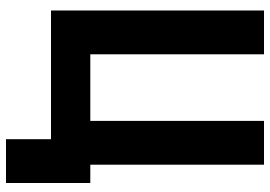

<svg xmlns="http://www.w3.org/2000/svg" viewBox="-150 -600 900 640"><g transform="rotate(90 300.0 -280.0)"><path d="M444 150V0H15V-710H161V-131H383V-710H529V-131H590V150Z"/></g></svg>

Font: Geist Mono UltraBlack
Style: Regular
Weight: 900
Monospace: yes
Designer: Basement.studio, Andrés Briganti, Mateo Zaragoza
Foundry: Basement.studio, Vercel, Andrés Briganti, Guido Ferreyra, Mateo Zaragoza
Version: Version 1.400; ttfautohint (v1.8.4.7-5d5b)